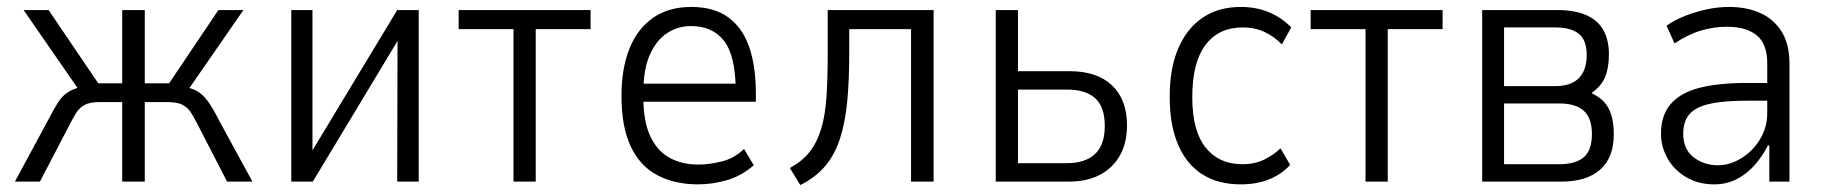

<svg xmlns="http://www.w3.org/2000/svg" viewBox="-20 -523 5261 553"><path d="M23 0 118 -176Q135 -209 147.5 -228.5Q160 -248 178 -259Q196 -270 227 -275L210 -260L48 -494H120L263 -283H332V-494H397V-283H467L609 -494H681L519 -260L502 -275Q531 -270 547 -261Q563 -252 577.5 -233Q592 -214 611 -176L707 0H634L552 -159Q540 -183 530.5 -198Q521 -213 506 -221Q491 -229 461 -229H397V0H332V-229H268Q239 -229 224 -221Q209 -213 199.5 -198Q190 -183 178 -159L95 0Z M819 0V-494H880V-80H874L1124 -494H1186V0H1124L1125 -415H1131L881 0Z M1459 0V-439H1301V-494H1681V-439H1523V0Z M1990 8Q1924 8 1874 -18Q1824 -44 1797 -100.5Q1770 -157 1770 -247Q1770 -325 1792.5 -382Q1815 -439 1860 -471Q1905 -503 1971 -503Q2036 -503 2077 -473.5Q2118 -444 2137.5 -388.5Q2157 -333 2157 -255V-230H1817V-282H2118L2099 -260Q2099 -361 2066 -404.5Q2033 -448 1970 -448Q1933 -448 1902 -428Q1871 -408 1852 -366Q1833 -324 1833 -256V-243Q1833 -173 1853 -130.5Q1873 -88 1908.5 -68.5Q1944 -49 1992 -49Q2023 -49 2059 -58Q2095 -67 2123 -94L2151 -47Q2115 -16 2073.5 -4Q2032 8 1990 8Z M2285 10 2255 -39Q2290 -58 2311.5 -85Q2333 -112 2345 -151.5Q2357 -191 2360.5 -245.5Q2364 -300 2364 -371V-494H2669V0H2604V-439H2426V-370Q2426 -290 2420 -229Q2414 -168 2399 -122.5Q2384 -77 2356.5 -44.5Q2329 -12 2285 10Z M2848 0V-494H2912V-318H3060Q3140 -318 3183 -277Q3226 -236 3226 -162Q3226 -112 3206 -76Q3186 -40 3149 -20Q3112 0 3059 0ZM2912 -53H3052Q3106 -53 3134 -79.5Q3162 -106 3162 -160Q3162 -215 3134.5 -240Q3107 -265 3053 -265H2912Z M3553 8Q3489 8 3443.5 -20.5Q3398 -49 3373.5 -105.5Q3349 -162 3349 -244Q3349 -327 3374 -384.5Q3399 -442 3444.5 -472.5Q3490 -503 3553 -503Q3599 -503 3635.5 -487.5Q3672 -472 3699 -444L3672 -395Q3651 -417 3623 -430.5Q3595 -444 3559 -444Q3490 -444 3452 -393.5Q3414 -343 3414 -243Q3414 -146 3452.5 -98Q3491 -50 3558 -50Q3594 -50 3621.5 -63.5Q3649 -77 3668 -96L3696 -48Q3671 -21 3635.5 -6.5Q3600 8 3553 8Z M3913 0V-439H3755V-494H4135V-439H3977V0Z M4249 0V-494H4467Q4515 -494 4548.5 -479.5Q4582 -465 4598 -436.5Q4614 -408 4614 -367Q4614 -327 4603 -301Q4592 -275 4565 -256L4567 -253Q4590 -242 4603 -226Q4616 -210 4622 -188Q4628 -166 4628 -136Q4628 -69 4589 -34.5Q4550 0 4478 0ZM4312 -50H4470Q4518 -50 4541.5 -70Q4565 -90 4565 -137Q4565 -183 4541.5 -204Q4518 -225 4472 -225H4312ZM4312 -275H4460Q4504 -275 4527 -297.5Q4550 -320 4550 -365Q4550 -407 4527.5 -425.5Q4505 -444 4458 -444H4312Z M4917 8Q4872 8 4837 -12.5Q4802 -33 4783 -66.5Q4764 -100 4764 -138Q4764 -192 4793 -224.5Q4822 -257 4876.5 -270.5Q4931 -284 5008 -284H5081V-233H5014Q4966 -233 4930.5 -228.5Q4895 -224 4872.5 -213.5Q4850 -203 4839 -184.5Q4828 -166 4828 -138Q4828 -93 4858 -70Q4888 -47 4928 -47Q4962 -47 4995 -67Q5028 -87 5049 -121.5Q5070 -156 5070 -197V-342Q5070 -396 5040 -421Q5010 -446 4953 -446Q4917 -446 4879.5 -435Q4842 -424 4803 -398L4780 -449Q4806 -467 4836.5 -478.5Q4867 -490 4898 -496.5Q4929 -503 4960 -503Q5011 -503 5050 -485.5Q5089 -468 5111.5 -432Q5134 -396 5134 -340V0H5076V-104H5072Q5058 -76 5036 -50Q5014 -24 4984 -8Q4954 8 4917 8Z"/></svg>

Font: Nunito Sans 7pt Condensed Light
Style: Regular
Weight: 300
Width: 3
Designer: Vernon Adams
Foundry: Vernon Adams
Version: Version 3.101;gftools[0.9.27]